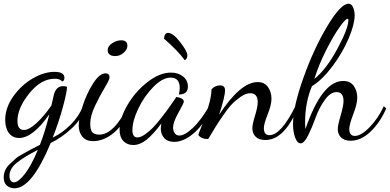

<svg xmlns="http://www.w3.org/2000/svg" viewBox="-40 -734 2100 1034"><path d="M-20 222Q-20 202 -12.5 184Q-5 166 13 149Q31 132 44.5 120Q58 108 88 92L130 69Q142 62 175 46Q203 -26 226 -119Q137 9 63 9Q28 9 8 -17.5Q-12 -44 -12 -88Q-12 -154 32 -215.5Q76 -277 137 -312Q198 -347 253 -347Q307 -347 307 -315Q307 -299 295 -295Q284 -310 255 -310Q181 -310 117.5 -231Q54 -152 54 -83Q54 -34 89 -34Q116 -34 156.5 -71Q197 -108 237 -166L249 -219Q260 -270 300 -270Q309 -270 321 -267Q321 -240 299 -158.5Q277 -77 244 7Q296 -18 340.5 -62.5Q385 -107 407 -162L420 -152Q399 -91 344.5 -41Q290 9 233 36Q132 280 38 280Q14 280 -3 265.5Q-20 251 -20 222ZM11 213Q11 229 17.5 238.5Q24 248 35 248Q58 248 92.5 204.5Q127 161 164 73Q91 110 51 142Q11 174 11 213Z M384 -58Q384 -97 405 -163Q426 -229 461 -284Q496 -339 528 -339Q550 -339 550 -317Q550 -305 524 -262Q498 -219 472 -164.5Q446 -110 446 -69Q446 -34 457.5 -21.5Q469 -9 495 -9Q573 -9 649 -162L658 -152Q630 -68 575.5 -21Q521 26 461 26Q424 26 404 2.5Q384 -21 384 -58ZM540 -465Q540 -485 564 -501Q588 -517 613 -517Q646 -517 646 -487Q646 -467 625.5 -449.5Q605 -432 581 -432Q540 -432 540 -465Z M604 -36Q604 -95 645.5 -167Q687 -239 753 -291Q819 -343 881 -343Q920 -343 946 -322Q972 -301 972 -268Q972 -225 923 -225Q928 -243 928 -260Q928 -316 879 -316Q835 -316 785.5 -265.5Q736 -215 704.5 -148.5Q673 -82 673 -33Q673 6 700 6Q718 6 742 -11Q766 -28 786 -49Q806 -70 833.5 -105.5Q861 -141 874 -160L910 -212Q950 -205 950 -187Q950 -179 921 -127Q892 -75 892 -48Q892 -31 900.5 -17.5Q909 -4 926 -4Q955 -4 999 -45.5Q1043 -87 1086 -162L1096 -152Q1065 -72 1008.5 -21Q952 30 898 30Q863 30 844.5 9.5Q826 -11 826 -40Q826 -52 829 -69Q784 -9 748.5 19Q713 47 678 47Q645 47 624.5 25.5Q604 4 604 -36ZM843 -526Q846 -557 865 -557Q892 -557 930.5 -507Q969 -457 969 -436Q969 -417 955 -410Q917 -462 843 -526Z M1028 -7Q1028 -10 1045.5 -54Q1063 -98 1081 -156.5Q1099 -215 1099 -253Q1118 -274 1145 -274Q1172 -274 1172 -248Q1172 -214 1140 -116Q1255 -292 1348 -292Q1384 -292 1403 -265.5Q1422 -239 1422 -202Q1422 -169 1401.5 -118Q1381 -67 1381 -44Q1381 -6 1411 -6Q1473 -6 1551 -162L1562 -149Q1490 20 1389 20Q1355 20 1337 2.5Q1319 -15 1319 -44Q1319 -64 1333.5 -111.5Q1348 -159 1348 -183Q1348 -232 1308 -232Q1284 -232 1256.5 -213Q1229 -194 1208 -172Q1187 -150 1158.5 -108Q1130 -66 1118 -46L1081 15Q1044 15 1028 -7Z M1538 -66Q1538 -158 1594 -315Q1650 -472 1722.5 -593Q1795 -714 1837 -714Q1853 -714 1861.5 -694.5Q1870 -675 1870 -651Q1870 -604 1838 -528Q1806 -452 1751 -378Q1696 -304 1640 -270Q1603 -183 1603 -73Q1603 -57 1605 -39Q1694 -298 1808 -298Q1846 -298 1865 -271.5Q1884 -245 1884 -208Q1884 -175 1862.5 -119Q1841 -63 1841 -40Q1841 -2 1871 -2Q1905 -2 1951 -49.5Q1997 -97 2027 -162L2040 -150Q2007 -74 1955.5 -25Q1904 24 1848 24Q1815 24 1797 6.5Q1779 -11 1779 -39Q1779 -59 1794.5 -112Q1810 -165 1810 -190Q1810 -238 1772 -238Q1739 -238 1708.5 -195Q1678 -152 1659.5 -100Q1641 -48 1619.5 -5Q1598 38 1579 38Q1561 38 1549.5 7Q1538 -24 1538 -66ZM1653 -309Q1717 -360 1776.5 -470.5Q1836 -581 1836 -625Q1836 -633 1832 -633Q1821 -633 1788.5 -587.5Q1756 -542 1716 -463Q1676 -384 1653 -309Z"/></svg>

Font: DancingScriptRegular
Style: Regular
Weight: 400
Designer: Pablo Impallari
Foundry: Pablo Impallari. www.impallari.com
Version: Version 1.002